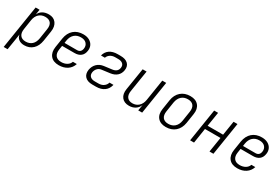

<svg xmlns="http://www.w3.org/2000/svg" viewBox="69 -1588 4062 2795"><g transform="rotate(30 2100.0 -190.0)"><path d="M30 180 146 -550H212L198 -462Q218 -509 261 -534.5Q304 -560 366 -560Q447 -560 488 -504.5Q529 -449 515 -359L489 -192Q474 -96 417.5 -43Q361 10 275 10Q217 10 181 -18Q145 -46 139 -93L124 8L96 180ZM266 -47Q329 -47 370 -83.5Q411 -120 423 -192L449 -359Q460 -430 430.5 -466.5Q401 -503 338 -503Q276 -503 234 -464.5Q192 -426 181 -357L156 -194Q145 -125 174 -86Q203 -47 266 -47Z M855 10Q760 10 714.5 -47Q669 -104 684 -198L708 -352Q724 -451 786 -505.5Q848 -560 946 -560Q1006 -560 1048 -536.5Q1090 -513 1109 -473Q1128 -433 1120 -383Q1111 -322 1071.5 -290.5Q1032 -259 968 -259H759L749 -194Q738 -126 768 -87Q798 -48 864 -48Q917 -48 957 -71.5Q997 -95 1011 -137H1077Q1055 -67 996.5 -28.5Q938 10 855 10ZM768 -314H977Q1043 -314 1054 -383Q1062 -434 1031 -469Q1000 -504 937 -504Q870 -504 827.5 -465Q785 -426 774 -356Z M1482 9H1420Q1338 9 1297 -33.5Q1256 -76 1267 -150Q1278 -215 1321 -257.5Q1364 -300 1432 -309L1563 -326Q1649 -337 1660 -409Q1667 -452 1640.5 -477Q1614 -502 1562 -502H1512Q1464 -502 1429.5 -479Q1395 -456 1385 -421H1319Q1336 -488 1388 -523.5Q1440 -559 1521 -559H1571Q1653 -559 1695 -518.5Q1737 -478 1726 -408Q1716 -346 1674.5 -309.5Q1633 -273 1567 -264L1430 -246Q1390 -241 1364 -213.5Q1338 -186 1331 -146Q1325 -101 1351 -75Q1377 -49 1430 -49H1491Q1542 -49 1577.5 -74.5Q1613 -100 1624 -141H1690Q1674 -69 1620.5 -30Q1567 9 1482 9Z M2036 10Q1954 10 1913 -42Q1872 -94 1886 -182L1945 -550H2011L1954 -190Q1943 -122 1972 -84Q2001 -46 2061 -46Q2123 -46 2165.5 -85.5Q2208 -125 2219 -194L2275 -550H2341L2254 0H2188L2204 -99Q2185 -48 2140.5 -19Q2096 10 2036 10Z M2654 10Q2562 10 2516 -45Q2470 -100 2485 -194L2510 -356Q2525 -451 2587 -505.5Q2649 -560 2745 -560Q2837 -560 2883 -504.5Q2929 -449 2914 -356L2889 -194Q2873 -98 2811.5 -44Q2750 10 2654 10ZM2663 -48Q2728 -48 2770 -86Q2812 -124 2823 -194L2848 -356Q2859 -426 2829.5 -464Q2800 -502 2736 -502Q2671 -502 2629.5 -464Q2588 -426 2576 -356L2551 -194Q2540 -124 2569.5 -86Q2599 -48 2663 -48Z M3060 0 3147 -550H3213L3175 -311H3435L3473 -550H3539L3452 0H3386L3426 -251H3165L3126 0Z M3855 10Q3760 10 3714.5 -47Q3669 -104 3684 -198L3708 -352Q3724 -451 3786 -505.5Q3848 -560 3946 -560Q4006 -560 4048 -536.5Q4090 -513 4109 -473Q4128 -433 4120 -383Q4111 -322 4071.5 -290.5Q4032 -259 3968 -259H3759L3749 -194Q3738 -126 3768 -87Q3798 -48 3864 -48Q3917 -48 3957 -71.5Q3997 -95 4011 -137H4077Q4055 -67 3996.5 -28.5Q3938 10 3855 10ZM3768 -314H3977Q4043 -314 4054 -383Q4062 -434 4031 -469Q4000 -504 3937 -504Q3870 -504 3827.5 -465Q3785 -426 3774 -356Z"/></g></svg>

Font: JetBrains Mono NL ExtraLight
Style: Italic
Weight: 200
Italic angle: -9°
Monospace: yes
Designer: Philipp Nurullin, Konstantin Bulenkov
Foundry: JetBrains
Version: Version 2.305; ttfautohint (v1.8.4.7-5d5b)